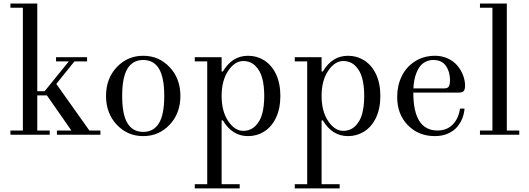

<svg xmlns="http://www.w3.org/2000/svg" viewBox="-20 -750 2944 1069"><path d="M38.1 0V-23.4H107.4V-707H38.1V-730.5H187.5V-242.2H228.5L363.3 -408.2H292V-431.6H464.8V-408.2H394.5L293.5 -282.7L477.5 -23.4H539.1V0H296.9V-23.4H377.4L241.2 -218.8H187.5V-23.4H256.8V0Z M630.1 -55.7Q570.3 -119.1 570.3 -215.8Q570.3 -312.5 630.1 -376Q689.9 -439.5 777.3 -439.5Q864.7 -439.5 924.6 -376Q984.4 -312.5 984.4 -215.8Q984.4 -119.1 924.6 -55.7Q864.7 7.8 777.3 7.8Q689.9 7.8 630.1 -55.7ZM689.7 -367.7Q660.2 -319.3 660.2 -215.8Q660.2 -112.3 689.7 -64Q719.2 -15.6 777.3 -15.6Q835.4 -15.6 865 -64Q894.5 -112.3 894.5 -215.8Q894.5 -319.3 865 -367.7Q835.4 -416 777.3 -416Q719.2 -416 689.7 -367.7Z M1064.5 275.4H1133.8V-408.2H1064.5V-431.6H1213.9V-352.5L1220.7 -351.6Q1272.5 -439.5 1360.8 -439.5Q1409.7 -439.5 1449.2 -415Q1492.7 -388.2 1516.8 -336.9Q1541 -285.6 1541 -215.8Q1541 -146 1516.8 -94.7Q1492.7 -43.5 1449.2 -16.6Q1409.7 7.8 1360.8 7.8Q1272.5 7.8 1220.7 -80.1L1213.9 -79.1V275.4H1314.5V298.8H1064.5ZM1334 -21.5Q1375 -21.5 1402.1 -48.6Q1429.2 -75.7 1440.2 -117.7Q1451.2 -159.7 1451.2 -215.8Q1451.2 -272 1440.2 -314Q1429.2 -356 1402.1 -383.1Q1375 -410.2 1334 -410.2Q1287.1 -410.2 1250.5 -355.7Q1213.9 -301.3 1213.9 -215.8Q1213.9 -130.4 1250.5 -75.9Q1287.1 -21.5 1334 -21.5Z M1621.1 275.4H1690.4V-408.2H1621.1V-431.6H1770.5V-352.5L1777.3 -351.6Q1829.1 -439.5 1917.5 -439.5Q1966.3 -439.5 2005.9 -415Q2049.3 -388.2 2073.5 -336.9Q2097.7 -285.6 2097.7 -215.8Q2097.7 -146 2073.5 -94.7Q2049.3 -43.5 2005.9 -16.6Q1966.3 7.8 1917.5 7.8Q1829.1 7.8 1777.3 -80.1L1770.5 -79.1V275.4H1871.1V298.8H1621.1ZM1890.6 -21.5Q1931.6 -21.5 1958.7 -48.6Q1985.8 -75.7 1996.8 -117.7Q2007.8 -159.7 2007.8 -215.8Q2007.8 -272 1996.8 -314Q1985.8 -356 1958.7 -383.1Q1931.6 -410.2 1890.6 -410.2Q1843.8 -410.2 1807.1 -355.7Q1770.5 -301.3 1770.5 -215.8Q1770.5 -130.4 1807.1 -75.9Q1843.8 -21.5 1890.6 -21.5Z M2191.4 -210Q2191.4 -273.9 2216.8 -325.9Q2242.2 -377.9 2290.8 -408.7Q2339.4 -439.5 2402.8 -439.5Q2441.9 -439.5 2474.6 -423.8Q2507.3 -408.2 2527.3 -383.8Q2547.4 -359.4 2558.3 -330.6Q2569.3 -301.8 2569.3 -273.4Q2569.3 -252.4 2562 -243.4Q2554.7 -234.4 2533.2 -234.4H2281.2Q2281.2 -23.4 2416 -23.4Q2468.8 -23.4 2501.5 -57.6Q2534.2 -91.8 2541 -145.5H2566.4Q2564.5 -117.7 2554.2 -91.6Q2543.9 -65.4 2524.7 -42.7Q2505.4 -20 2473.4 -6.1Q2441.4 7.8 2401.4 7.8Q2310.5 7.8 2251 -52.7Q2191.4 -113.3 2191.4 -210ZM2281.7 -257.8H2452.6Q2473.1 -257.8 2479.2 -269Q2485.4 -280.3 2485.4 -305.2Q2485.4 -350.6 2462.6 -383.3Q2439.9 -416 2392.6 -416Q2369.1 -416 2350.3 -406.5Q2331.5 -397 2319.3 -381.6Q2307.1 -366.2 2298.8 -345Q2290.5 -323.7 2286.6 -302.5Q2282.7 -281.2 2281.7 -257.8Z M2652.3 0V-23.4H2721.7V-707H2652.3V-730.5H2801.8V-23.4H2871.1V0Z"/></svg>

Font: Theano Didot
Style: Regular
Weight: 400
Designer: Alexey Kryukov
Version: Version 2.0